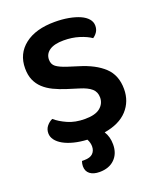

<svg xmlns="http://www.w3.org/2000/svg" viewBox="-149 -716 836 1005"><g transform="rotate(-20 268.5 -213.5)"><path d="M254 -91Q312 -91 339 -113.5Q366 -136 366 -170Q366 -201 345 -219.5Q324 -238 281 -251L217 -271Q179 -283 148 -298Q117 -313 95 -333.5Q73 -354 61 -381.5Q49 -409 49 -447Q49 -528 110 -575.5Q171 -623 277 -623Q319 -623 354.5 -616.5Q390 -610 416 -598.5Q442 -587 456.5 -570Q471 -553 471 -532Q471 -512 461.5 -497.5Q452 -483 438 -474Q414 -491 374.5 -503.5Q335 -516 288 -516Q236 -516 209 -497.5Q182 -479 182 -447Q182 -421 200.5 -407Q219 -393 259 -380L316 -362Q403 -336 451 -291Q499 -246 499 -169Q499 -100 455 -52Q411 -4 326 10Q346 41 346 84Q346 135 315 165.5Q284 196 231 196Q197 196 177.5 181Q158 166 158 138Q158 125 163 110H176Q209 110 224 95Q239 80 239 56Q239 47 236.5 36.5Q234 26 228 15Q188 13 154.5 4.5Q121 -4 97 -17.5Q73 -31 60 -48.5Q47 -66 47 -86Q47 -109 60.5 -125.5Q74 -142 92 -150Q117 -128 158 -109.5Q199 -91 254 -91Z"/></g></svg>

Font: Baloo Chettan 2 SemiBold
Style: Regular
Weight: 600
Designer: Maithili Shingre, Unnati Kotecha and Ek Type
Foundry: Ek Type
Version: Version 1.640;hotconv 1.0.111;makeotfexe 2.5.65597; ttfautoh